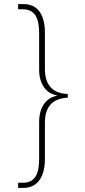

<svg xmlns="http://www.w3.org/2000/svg" viewBox="-20 -780 415 932"><path d="M68 132H94C162 132 198 78 198 -8V-184C198 -268 240 -302 309 -306V-324C247 -326 198 -356 198 -445V-621C198 -710 162 -760 95 -760H68V-735H89C148 -735 170 -696 170 -618V-443C170 -373 202 -327 256 -317V-315C202 -305 170 -258 170 -187V-9C170 69 147 107 92 107H68Z"/></svg>

Font: Noto Serif Tamil SemiCondensed Thin
Style: Regular
Weight: 100
Width: 4
Designer: Indian Type Foundry, Tom Grace, and the Monotype Design Team
Foundry: Monotype Imaging Inc.
Version: Version 2.004